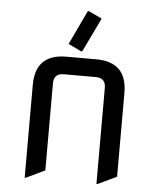

<svg xmlns="http://www.w3.org/2000/svg" viewBox="-53 -792 688 846"><g transform="rotate(5 290.5 -368.5)"><path d="M92.8 9.8H87.9V-400.4Q87.9 -537.1 224.6 -537.1H356.4Q493.2 -537.1 493.2 -400.4V-29.8L410.2 9.8H405.3V-415Q405.3 -459 361.3 -459H219.7Q175.8 -459 175.8 -415V-29.8ZM306.2 -745.6 364.7 -717.8 292 -566.4H287.1L229.5 -593.8L301.3 -745.6Z"/></g></svg>

Font: Nova Square
Style: Book
Weight: 400
Designer: Wojciech Kalinowski "wmk69" (wmk69@o2.pl)
Foundry: Wojciech Kalinowski "wmk69" (wmk69@o2.pl)
Version: Version 3.1.0; 2021-05-23